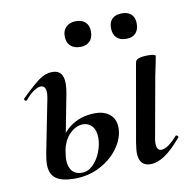

<svg xmlns="http://www.w3.org/2000/svg" viewBox="-69 -637 724 719"><g transform="rotate(-10 293.0 -277.0)"><path d="M404 -43Q404 -52 408 -80L460 -376Q463 -394 508 -394Q537 -394 537 -387L533 -365Q523 -318 522 -312L482 -89Q479 -76 479 -65Q479 -37 497 -37Q521 -37 558 -79Q559 -80 561 -80Q565 -80 567 -76.5Q569 -73 566 -70Q531 -29 502.5 -10Q474 9 448 9Q404 9 404 -43ZM65 -58Q65 -73 70 -100L109 -297Q112 -311 112 -321Q112 -349 93 -349Q82 -349 66 -338.5Q50 -328 33 -307Q32 -306 30 -306Q26 -306 24 -309.5Q22 -313 25 -316Q70 -360 94.5 -377.5Q119 -395 144 -395Q166 -395 176.5 -382.5Q187 -370 187 -344Q187 -326 183 -306L143 -98Q139 -72 139 -64Q139 -35 152 -19.5Q165 -4 189 -4Q213 -4 232 -23Q251 -42 261.5 -69.5Q272 -97 272 -122Q272 -151 258.5 -166.5Q245 -182 224 -182Q198 -182 174.5 -159.5Q151 -137 143 -98L128 -99Q137 -152 178 -183.5Q219 -215 276 -215Q311 -215 332 -197Q353 -179 353 -146Q353 -109 327.5 -72Q302 -35 257.5 -11Q213 13 159 13Q111 13 88 -3.5Q65 -20 65 -58ZM214 -519Q214 -541 228 -554Q242 -567 265 -567Q288 -567 301 -554.5Q314 -542 314 -519Q314 -495 301 -482Q288 -469 265 -469Q241 -469 227.5 -482Q214 -495 214 -519ZM390 -519Q390 -542 403 -554Q416 -566 440 -566Q463 -566 475.5 -553.5Q488 -541 488 -519Q488 -495 475.5 -482Q463 -469 440 -469Q416 -469 403 -482Q390 -495 390 -519Z"/></g></svg>

Font: Cormorant Infant SemiBold
Style: Italic
Weight: 600
Italic angle: -10°
Designer: Christian Thalmann (Catharsis Fonts)
Foundry: Catharsis Fonts
Version: Version 4.000